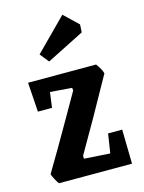

<svg xmlns="http://www.w3.org/2000/svg" viewBox="-108 -763 620 828"><g transform="rotate(-15 202.0 -349.0)"><path d="M146 -518.1 113.8 -558.1 252.9 -698.2 315.9 -638.2 314 -603ZM50.8 0Q45.4 -6.3 36.4 -23.4Q27.3 -40.5 25.9 -46.9Q55.2 -95.7 84.5 -146Q113.8 -196.3 153.1 -264.9Q192.4 -333.5 213.9 -371.1L211.9 -382.8L115.2 -390.1L106 -321.8H43L34.2 -453.1H337.9Q357.4 -427.2 362.8 -407.2Q260.7 -222.2 182.1 -87.9V-74.2L297.9 -66.9L311 -152.8H374L377 0Z"/></g></svg>

Font: Grenze SemiBold
Style: Regular
Weight: 600
Designer: Renata Polastri
Foundry: Omnibus-Type
Version: Version 1.002;PS 001.002;hotconv 1.0.88;makeotf.lib2.5.64775